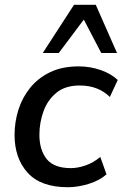

<svg xmlns="http://www.w3.org/2000/svg" viewBox="-20 -775 513 804"><path d="M264 9Q151 9 96 -51.5Q41 -112 41 -210Q41 -264 57 -315Q73 -366 106 -407Q139 -448 189.5 -472.5Q240 -497 309 -497Q358 -497 402 -481.5Q446 -466 473 -440L440 -369Q391 -417 314 -417Q253 -417 216 -386.5Q179 -356 162 -308.5Q145 -261 145 -211Q145 -147 175.5 -109Q206 -71 277 -71Q306 -71 339 -82.5Q372 -94 400 -118L426 -45Q397 -19 351.5 -5Q306 9 264 9ZM159 -553 290 -755H381L470 -553H404L331 -693L226 -553Z"/></svg>

Font: Nunito Sans SemiBold
Style: Italic
Weight: 600
Italic angle: -9°
Designer: Vernon Adams
Foundry: Vernon Adams
Version: Version 3.006; ttfautohint (v1.8.3)